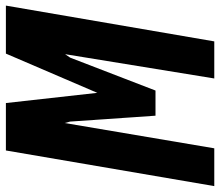

<svg xmlns="http://www.w3.org/2000/svg" viewBox="-72 -696 765 668"><g transform="rotate(-90 311.0 -362.5)"><path d="M121 -725H286L321.5 -407L458 -725H625L500.5 0H371.5L456 -519L444 -501.5L329.5 -204.5H242L221.5 -501.5L216.5 -520.5L128.5 0H-3Z"/></g></svg>

Font: JuliaMono SemiBoldItalic
Style: Regular
Weight: 600
Italic angle: -9°
Monospace: yes
Designer: cormullion
Foundry: corm
Version: Version 0.049; ttfautohint (v1.8.4)